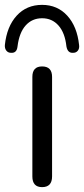

<svg xmlns="http://www.w3.org/2000/svg" viewBox="-57 -764 346 789"><path d="M-12 -547Q-24 -547 -31 -556Q-38 -565 -37 -579Q-29 -655 11.5 -699.5Q52 -744 116 -744Q179 -744 219.5 -699.5Q260 -655 268 -579Q270 -565 263 -556Q256 -547 244 -547Q221 -545 216 -573Q210 -629 183.5 -659Q157 -689 116 -689Q75 -689 48.5 -659.5Q22 -630 15 -573Q12 -545 -12 -547ZM116 5Q76 5 76 -39V-448Q76 -491 116 -491Q157 -491 157 -448V-39Q157 5 116 5Z"/></svg>

Font: Nunito
Style: Regular
Weight: 400
Designer: Vernon Adams
Foundry: Vernon Adams
Version: Version 3.602